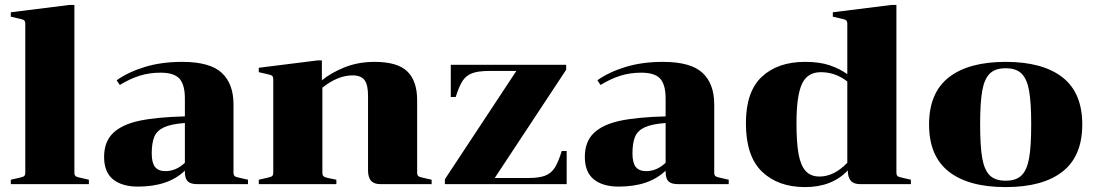

<svg xmlns="http://www.w3.org/2000/svg" viewBox="-20 -750 4478 782"><path d="M24 -18 59 -26Q74 -29 78.5 -33Q83 -37 83 -48V-652Q83 -663 78.5 -667Q74 -671 59 -674L24 -682V-700L264 -730H283V-48Q283 -37 287.5 -33Q292 -29 307 -26L342 -18V0H24Z M733 -50V-55Q666 10 542 10Q477 10 440.5 -19.5Q404 -49 404 -111Q404 -173 440.5 -208Q477 -243 547 -258Q617 -273 733 -276V-349Q733 -405 711 -429.5Q689 -454 634 -454Q588 -454 548.5 -441.5Q509 -429 468 -404L455 -423Q503 -457 570.5 -477.5Q638 -498 722 -498Q835 -498 883 -453.5Q931 -409 931 -325V-48Q931 -37 935.5 -33Q940 -29 955 -26L990 -18V0H784Q756 0 744.5 -11.5Q733 -23 733 -50ZM733 -87V-249Q677 -245 648 -231.5Q619 -218 608.5 -193Q598 -168 598 -125Q598 -87 611.5 -70Q625 -53 654 -53Q697 -53 733 -87Z M1703 -26 1738 -18V0H1530Q1503 0 1491 -14Q1479 -28 1479 -56V-360Q1479 -405 1464.5 -424Q1450 -443 1416 -443Q1356 -443 1293 -393V-48Q1293 -37 1297.5 -32.5Q1302 -28 1316 -25L1350 -18V0H1034V-18L1069 -26Q1084 -29 1088.5 -33Q1093 -37 1093 -48V-426Q1093 -437 1088.5 -441Q1084 -445 1069 -448L1034 -456V-474L1274 -504H1291V-423Q1329 -454 1384 -476Q1439 -498 1506 -498Q1599 -498 1639 -459Q1679 -420 1679 -342V-48Q1679 -37 1683.5 -33Q1688 -29 1703 -26Z M2131 -25Q2177 -25 2201.5 -35Q2226 -45 2240 -67.5Q2254 -90 2268 -135H2288V0H1792V-20L2083 -461H1973Q1927 -461 1902.5 -451.5Q1878 -442 1864 -420.5Q1850 -399 1836 -355H1816V-486H2286V-466L1995 -25Z M2691 -50V-55Q2624 10 2500 10Q2435 10 2398.5 -19.5Q2362 -49 2362 -111Q2362 -173 2398.5 -208Q2435 -243 2505 -258Q2575 -273 2691 -276V-349Q2691 -405 2669 -429.5Q2647 -454 2592 -454Q2546 -454 2506.5 -441.5Q2467 -429 2426 -404L2413 -423Q2461 -457 2528.5 -477.5Q2596 -498 2680 -498Q2793 -498 2841 -453.5Q2889 -409 2889 -325V-48Q2889 -37 2893.5 -33Q2898 -29 2913 -26L2948 -18V0H2742Q2714 0 2702.5 -11.5Q2691 -23 2691 -50ZM2691 -87V-249Q2635 -245 2606 -231.5Q2577 -218 2566.5 -193Q2556 -168 2556 -125Q2556 -87 2569.5 -70Q2583 -53 2612 -53Q2655 -53 2691 -87Z M3433 -56Q3369 12 3259 12Q3149 12 3083.5 -51Q3018 -114 3018 -248Q3018 -377 3083 -437.5Q3148 -498 3259 -498Q3319 -498 3359.5 -484Q3400 -470 3431 -448V-652Q3431 -663 3426.5 -667Q3422 -671 3407 -674L3372 -682V-700L3612 -730H3631V-48Q3631 -37 3635.5 -33Q3640 -29 3655 -26L3690 -18V0H3484Q3457 0 3445 -14Q3433 -28 3433 -56ZM3431 -87V-418Q3383 -456 3323 -456Q3268 -456 3246 -407.5Q3224 -359 3224 -248Q3224 -169 3232.5 -122.5Q3241 -76 3261.5 -53.5Q3282 -31 3318 -31Q3377 -31 3431 -87Z M4076 12Q3925 12 3844.5 -51Q3764 -114 3764 -243Q3764 -372 3844.5 -435Q3925 -498 4076 -498Q4227 -498 4307.5 -435Q4388 -372 4388 -243Q4388 -114 4307.5 -51Q4227 12 4076 12ZM4076 -14Q4119 -14 4141 -36Q4163 -58 4171.5 -106Q4180 -154 4180 -243Q4180 -332 4171.5 -380Q4163 -428 4141 -450Q4119 -472 4076 -472Q4033 -472 4011 -450Q3989 -428 3980.5 -380Q3972 -332 3972 -243Q3972 -154 3980.5 -106Q3989 -58 4011 -36Q4033 -14 4076 -14Z"/></svg>

Font: Chonburi
Style: Regular
Weight: 400
Designer: Thanarat Vachiruckul and Stawix Ruecha
Foundry: Cadson Demak & Katatrad
Version: Version 1.000